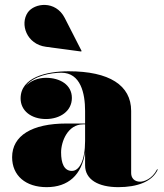

<svg xmlns="http://www.w3.org/2000/svg" viewBox="-20 -762 677 792"><path d="M169.5 -569 315 -549.5 316.5 -552 247 -688C209 -762 121.5 -749.5 94.5 -710.5C61.5 -662.5 89.5 -579.5 169.5 -569ZM254 -252.5C112 -252.5 30 -202.5 30 -113.5C30 -37.5 86 10 172.5 10C261 10 317.5 -40 331 -134.5V-80C331 -21 386 10 468 10C546 10 608.5 -12.5 631 -63L628 -63.5C607.5 -23 573.5 -12.5 558 -12.5C534 -12.5 521 -28 521 -48V-304.5C521 -410.5 430.5 -468 263 -468C172 -468 65 -443 65 -356C65 -305 109 -271 169.5 -271C227 -271 276.5 -303 276.5 -358C276.5 -412 228 -441 169.5 -441C135.5 -441 105 -428 86 -407C118.5 -449.5 190.5 -462 233 -462C313 -462 331 -376.5 331 -304.5V-252.5ZM276.5 -57C244.5 -57 232 -88.5 232 -133.5C232 -178 259.5 -249 322.5 -249H331V-180.5C331 -99 307 -57 276.5 -57Z"/></svg>

Font: Bodoni* 48pt Fatface
Style: Regular
Weight: 900
Version: Version 2.3